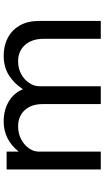

<svg xmlns="http://www.w3.org/2000/svg" viewBox="218 -786 568 1044"><g transform="rotate(-90 502.0 -264.0)"><path d="M102.5 0V-512H199.5V-446Q232 -487 273 -507.5Q314 -528 364 -528Q426 -528 473 -499.8Q520 -471.5 538.5 -423Q570.5 -472 615.5 -500Q660.5 -528 721 -528Q776 -528 818.5 -505.5Q861 -483 885.5 -440.5Q910 -398 910 -337.5V0H813V-310.5Q813 -374.5 779.5 -412Q746 -449.5 690.5 -449.5Q652 -449.5 621.2 -432.8Q590.5 -416 572.8 -389.2Q555 -362.5 555 -333V0H458V-317Q458 -377.5 425 -413.5Q392 -449.5 337 -449.5Q298.5 -449.5 267.2 -433.2Q236 -417 217.8 -391Q199.5 -365 199.5 -336.5V0Z"/></g></svg>

Font: Spartan Thin Medium
Style: Regular
Weight: 500
Version: Version 1.004